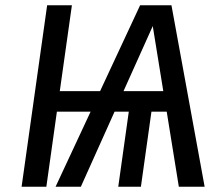

<svg xmlns="http://www.w3.org/2000/svg" viewBox="-20 -709 840 729"><path d="M613 -285H555L515 0H429L469 -285H415L287 0H191L324 -285H196L156 0H62L159 -689H253L207 -363H360L512 -689H631L757 0H659ZM600 -363 560 -610 449 -363Z"/></svg>

Font: FiraGO
Style: Italic
Weight: 400
Italic angle: -8°
Designer: bBox Type GmbH
Foundry: bBox Type GmbH
Version: Version 1.001